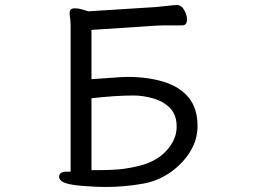

<svg xmlns="http://www.w3.org/2000/svg" viewBox="-20 -732 1040 764"><path d="M542 0Q473 12 398 12L359 11Q295 8 265 2.5Q235 -3 225 -11.5Q215 -20 215 -28Q215 -47 241 -49H261V-630Q261 -641 260 -653Q257 -672 257 -679Q257 -693 266 -697Q272 -699 277 -699Q292 -699 307 -694.5Q322 -690 325 -689Q328 -688 329.5 -687.5Q331 -687 332 -687L601 -704Q623 -706 649 -709Q675 -712 684 -712Q702 -712 713 -692Q724 -672 724 -654Q724 -631 705 -631H632Q616 -631 602 -630L344 -613V-417Q365 -418 416.5 -422Q468 -426 486 -426Q568 -426 631.5 -406.5Q695 -387 730.5 -344Q766 -301 766 -231Q766 -174 734.5 -125Q703 -76 652.5 -42.5Q602 -9 542 0ZM344 -55H374Q409 -55 445.5 -57.5Q482 -60 525 -70Q599 -86 641 -131Q683 -176 683 -228Q683 -274 657.5 -301Q632 -328 591 -340Q550 -352 512 -352Q440 -352 344 -341Z"/></svg>

Font: Moon Stars Kai
Style: Bold
Weight: 700
Designer: GuiWonder
Version: Version 1.101